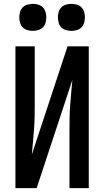

<svg xmlns="http://www.w3.org/2000/svg" viewBox="-20 -975 540 995"><path d="M60 0V-735H160V-441Q160 -408 159.5 -374.5Q159 -341 156.5 -307.5Q154 -274 151 -240.5Q148 -207 145 -174L330 -735H440V0H340V-294Q340 -327 340.5 -360.5Q341 -394 343.5 -427.5Q346 -461 349 -494.5Q352 -528 355 -561L170 0ZM350 -815Q336 -815 322 -819Q308 -823 298 -833Q288 -843 284 -857Q280 -871 280 -885Q280 -899 284 -913Q288 -927 298 -937Q308 -947 322 -951Q336 -955 350 -955Q364 -955 378 -951Q392 -947 402 -937Q412 -927 416 -913Q420 -899 420 -885Q420 -871 416 -857Q412 -843 402 -833Q392 -823 378 -819Q364 -815 350 -815ZM150 -815Q136 -815 122 -819Q108 -823 98 -833Q88 -843 84 -857Q80 -871 80 -885Q80 -899 84 -913Q88 -927 98 -937Q108 -947 122 -951Q136 -955 150 -955Q164 -955 178 -951Q192 -947 202 -937Q212 -927 216 -913Q220 -899 220 -885Q220 -871 216 -857Q212 -843 202 -833Q192 -823 178 -819Q164 -815 150 -815Z"/></svg>

Font: Iosevka Semibold
Style: Regular
Weight: 600
Monospace: yes
Designer: Belleve Invis
Foundry: Belleve Invis
Version: Version 33.2.3; ttfautohint (v1.8.4)